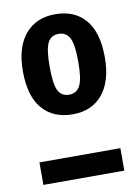

<svg xmlns="http://www.w3.org/2000/svg" viewBox="-80 -745 578 799"><g transform="rotate(-10 209.0 -345.5)"><path d="M382 -479Q382 -378 336.5 -323Q291 -268 210 -268Q128 -268 82 -321.5Q36 -375 36 -480Q36 -581 82 -636Q128 -691 209 -691Q291 -691 336.5 -637.5Q382 -584 382 -479ZM149 -480Q149 -406 163 -378.5Q177 -351 209 -351Q241 -351 255.5 -379Q270 -407 270 -479Q270 -553 255.5 -580.5Q241 -608 209 -608Q177 -608 163 -580.5Q149 -553 149 -480ZM38 -95H380V0H38Z"/></g></svg>

Font: Fira Sans Compressed Medium
Style: Regular
Weight: 500
Width: 1
Designer: bBox Type GmbH & Carrois Corporate GbR & Edenspiekermann AG
Foundry: bBox Type GmbH & Carrois Corporate GbR & Edenspiekermann AG
Version: Version 4.301